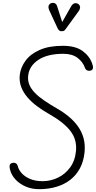

<svg xmlns="http://www.w3.org/2000/svg" viewBox="-20 -1328 680 1358"><path d="M256.5 10Q204.5 10 161.2 -8.8Q118 -27.5 89.2 -58.8Q60.5 -90 51 -128Q46 -145.5 48.5 -158.2Q51 -171 65 -175Q80 -179 91 -173.5Q102 -168 106 -152Q112.5 -126 134.5 -101.8Q156.5 -77.5 193.8 -62Q231 -46.5 281.5 -46.5Q337 -46.5 388.5 -70.8Q440 -95 475.5 -143Q511 -191 517.5 -261Q525 -340.5 478.2 -401.5Q431.5 -462.5 327.5 -521.5Q282 -547 242.5 -576.5Q203 -606 174 -639.8Q145 -673.5 130.2 -712.2Q115.5 -751 119.5 -796Q126 -852 161 -899.2Q196 -946.5 261.5 -975.2Q327 -1004 424.5 -1004Q513.5 -1004 563.5 -967.8Q613.5 -931.5 632 -878Q639.5 -858.5 637.2 -845.8Q635 -833 622.5 -829Q609 -825 597.5 -829.8Q586 -834.5 581 -848Q565.5 -891.5 527.5 -919.5Q489.5 -947.5 428 -947.5Q315.5 -947.5 250.8 -904.2Q186 -861 179 -791.5Q175.5 -757 188.2 -727.2Q201 -697.5 227.8 -670.2Q254.5 -643 293 -616.8Q331.5 -590.5 379 -563Q425 -537 463.8 -505.5Q502.5 -474 530.2 -435.8Q558 -397.5 570.8 -351.5Q583.5 -305.5 578 -250.5Q571.5 -186.5 545.5 -137.8Q519.5 -89 477.2 -56.2Q435 -23.5 379 -6.8Q323 10 256.5 10ZM412 -1107Q407.5 -1107 400.2 -1111.8Q393 -1116.5 389 -1124.5L329.5 -1253Q319 -1276 324.8 -1289Q330.5 -1302 342 -1305.5Q357 -1310.5 368.5 -1304.5Q380 -1298.5 384 -1284L420 -1172L483 -1283Q496 -1304.5 511 -1305.2Q526 -1306 535.5 -1298.5Q547 -1288 546.5 -1275.2Q546 -1262.5 537.5 -1250.5L444.5 -1122.5Q436 -1110 427.8 -1108.5Q419.5 -1107 412 -1107Z"/></svg>

Font: Edu NSW ACT Cursive
Style: Regular
Weight: 400
Designer: Tina and Corey Anderson, Eben Sorkin, Mirko Velimirovic
Foundry: Sorkin Type Co.
Version: Version 2.000